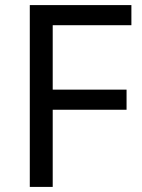

<svg xmlns="http://www.w3.org/2000/svg" viewBox="-20 -734 559 754"><path d="M187 0V-303H477V-382H187V-635H496V-714H97V0Z"/></svg>

Font: Noto Sans Mahajani
Style: Regular
Weight: 400
Designer: Monotype Design Team
Foundry: Monotype Imaging Inc.
Version: Version 2.003